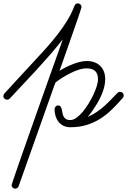

<svg xmlns="http://www.w3.org/2000/svg" viewBox="-65 -752 760 1148"><path d="M291 -328.6Q307.1 -338.9 327.4 -349.1Q347.7 -359.4 369.4 -367.9Q391.1 -376.5 413.1 -381.8Q435.1 -387.2 454.1 -387.2Q479 -387.2 499.5 -379.6Q520 -372.1 534.2 -358.2Q548.3 -344.2 556.2 -324.2Q564 -304.2 564 -278.8Q564 -258.3 559.6 -238.5Q555.2 -218.8 548.3 -199.7L547.9 -199.2Q542 -183.1 532 -163.1Q522 -143.1 509.5 -123Q497.1 -103 484.1 -84.7Q471.2 -66.4 459.5 -53.2Q487.8 -65.4 511.2 -81.1Q534.7 -96.7 555.7 -115.2Q576.7 -133.8 596.4 -154.3Q616.2 -174.8 637.2 -196.3Q644 -203.1 652.3 -203.1Q662.1 -203.1 668.5 -196.8Q674.8 -190.4 674.8 -180.7Q674.8 -173.3 668.9 -166.5Q635.7 -127.9 602.3 -95.7Q568.8 -63.5 531.5 -40.3Q494.1 -17.1 450.9 -4.2Q407.7 8.8 355.5 8.8Q332 8.8 314.5 0Q296.9 -8.8 285.2 -23.4Q273.4 -38.1 267.3 -57.6Q261.2 -77.1 261.2 -99.1Q261.2 -107.4 267.3 -114.5Q273.4 -121.6 282.2 -121.6Q292.5 -121.6 297.1 -115Q301.8 -108.4 304.2 -98.9Q306.6 -89.4 308.3 -77.9Q310.1 -66.4 314.7 -56.9Q319.3 -47.4 328.6 -40.8Q337.9 -34.2 355.5 -34.2Q373 -34.2 392.1 -47.9Q411.1 -61.5 429.4 -83.3Q447.8 -105 464.4 -132.3Q481 -159.7 493.7 -186.5Q506.3 -213.4 513.7 -237.5Q521 -261.7 521 -277.3Q521 -311 504.2 -327.1Q487.3 -343.3 453.1 -343.3Q430.7 -343.3 405.3 -335Q379.9 -326.7 354.7 -314Q329.6 -301.3 306.6 -286.6Q283.7 -272 266.6 -258.8L262.2 -246.1H261.7L46.4 361.3Q43.9 368.2 38.1 372.1Q32.2 376 25.4 376Q16.6 376 10.5 369.6Q4.4 363.3 4.4 354.5Q4.4 352.5 12.5 328.9Q20.5 305.2 34.2 265.4Q47.9 225.6 66.2 173.1Q84.5 120.6 105.5 61.3Q126.5 2 148.7 -61Q170.9 -124 192.6 -185.1Q214.4 -246.1 234.1 -301.8Q253.9 -357.4 269.8 -401.9Q285.6 -446.3 296.4 -476.6Q307.1 -506.8 310.5 -517.1Q276.4 -473.1 236.3 -427Q196.3 -380.9 154.5 -335.4Q112.8 -290 71.3 -246.3Q29.8 -202.6 -6.8 -162.6Q-9.8 -159.7 -13.9 -157.7Q-18.1 -155.8 -22 -155.8Q-30.3 -155.8 -37.6 -161.6Q-44.9 -167.5 -44.9 -176.8Q-44.9 -185.5 -39.1 -192.4Q3.4 -238.3 45.2 -284.2Q86.9 -330.1 129.9 -376Q160.2 -408.7 191.4 -442.6Q222.7 -476.6 252.2 -512.2Q281.7 -547.9 308.1 -585.2Q334.5 -622.6 356 -662.1Q363.3 -675.8 368.7 -689.5Q374 -703.1 380.4 -717.3Q383.3 -724.1 387.9 -728Q392.6 -731.9 400.4 -731.9Q409.7 -731.9 416 -725.3Q422.4 -718.8 422.4 -709.5Q422.4 -708 417.2 -691.9Q412.1 -675.8 403.6 -650.6Q395 -625.5 383.8 -593.5Q372.6 -561.5 360.8 -527.8Q349.1 -494.1 337.4 -460.9Q325.7 -427.7 316.2 -400.4Q306.6 -373 299.8 -353.8Q293 -334.5 291 -328.6Z"/></svg>

Font: Helvetia Verbundene
Style: Regular
Weight: 400
Designer: Peter Wiegel, original typeface by Carl Albert Fahrenwaldt 1901
Foundry: Peter Wiegel
Version: Version 2.000